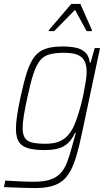

<svg xmlns="http://www.w3.org/2000/svg" viewBox="-44 -754 555 975"><path d="M134 201Q109 201 80 200Q51 199 24 198Q-3 197 -24 196L-17 163Q4 164 28.5 165.5Q53 167 78.5 168Q104 169 126 169Q179 169 211.5 158Q244 147 264 125Q284 103 296.5 70Q309 37 321 -7Q325 -22 331 -43.5Q337 -65 341 -79H337Q322 -47 301.5 -27.5Q281 -8 252 0Q223 8 182 8Q130 8 98 -1.5Q66 -11 51.5 -34Q37 -57 37 -99Q37 -127 42.5 -165.5Q48 -204 59 -255Q76 -335 92.5 -386.5Q109 -438 131.5 -466.5Q154 -495 188 -506.5Q222 -518 273 -518Q312 -518 342 -511.5Q372 -505 390 -487Q408 -469 412 -436H416L437 -510H464L372 -77Q359 -14 345.5 32.5Q332 79 315 111.5Q298 144 274 163.5Q250 183 216 192Q182 201 134 201ZM186 -24Q224 -24 250 -33Q276 -42 294 -59.5Q312 -77 327 -105Q337 -125 347 -154.5Q357 -184 366 -217.5Q375 -251 381.5 -284Q388 -317 392 -344Q396 -371 396 -388Q396 -442 369.5 -464Q343 -486 282 -486Q238 -486 208 -478Q178 -470 159 -446.5Q140 -423 125 -377Q110 -331 94 -255Q83 -204 77 -167Q71 -130 71 -104Q71 -71 82.5 -53.5Q94 -36 119.5 -30Q145 -24 186 -24ZM203 -596 204 -601 318 -734H364L423 -601L422 -596H396L337 -704L231 -596Z"/></svg>

Font: Saira SemiCondensed Thin
Style: Italic
Weight: 250
Width: 4
Italic angle: -12°
Designer: Hector Gatti with collaboration of the Omnibus-Type team
Foundry: Omnibus-Type
Version: Version 1.101